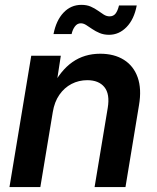

<svg xmlns="http://www.w3.org/2000/svg" viewBox="-20 -763 639 783"><path d="M195.3 -306.2 144.5 0H18.6L107.4 -535.6H228L207.5 -402.3L191.9 -406.2Q226.6 -475.6 275.4 -509.8Q324.2 -543.9 388.7 -543.9Q445.8 -543.9 485.4 -519Q524.9 -494.1 541.5 -447.3Q558.1 -400.4 546.9 -334.5L491.7 0H365.7L419.4 -323.2Q428.7 -379.4 405.8 -407.7Q382.8 -436 335.9 -436Q301.3 -436 271.7 -420.7Q242.2 -405.3 222.2 -376.5Q202.1 -347.7 195.3 -306.2ZM424.8 -621.1Q403.3 -621.1 386.5 -628.2Q369.6 -635.3 356.2 -644.5Q342.8 -653.8 331.5 -660.9Q320.3 -668 309.6 -668Q294.9 -668 285.4 -655Q275.9 -642.1 272 -624H198.2Q209 -679.7 239 -711.4Q269 -743.2 312 -743.2Q334 -743.2 350.1 -736.1Q366.2 -729 379.2 -719.7Q392.1 -710.4 403.3 -703.4Q414.6 -696.3 426.8 -696.3Q442.4 -696.3 451.2 -707.5Q460 -718.8 465.3 -740.7H537.6Q526.9 -684.1 496.1 -652.6Q465.3 -621.1 424.8 -621.1Z"/></svg>

Font: Inter 20pt SemiBold
Style: Italic
Weight: 600
Italic angle: -9.3988°
Version: Version 4.001;git-66647c0bb